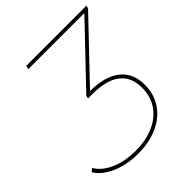

<svg xmlns="http://www.w3.org/2000/svg" viewBox="-209 -826 955 955"><g transform="rotate(-45 268.5 -348.5)"><path d="M549 -685 265 -387Q371 -386 425.5 -342Q480 -298 480 -216Q480 -151 447 -101.5Q414 -52 354 -24.5Q294 3 215 3Q134 3 72.5 -24.5Q11 -52 -15 -96L2 -109Q26 -67 82.5 -41.5Q139 -16 216 -16Q290 -16 345 -41Q400 -66 430 -111Q460 -156 460 -216Q460 -291 410.5 -329.5Q361 -368 260 -368H232L235 -383L519 -681H125L129 -700H552Z"/></g></svg>

Font: Montserrat Alternates Thin
Style: Italic
Weight: 250
Italic angle: -11.3°
Designer: Julieta Ulanovsky
Foundry: Julieta Ulanovsky
Version: Version 7.200